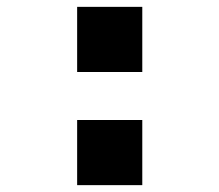

<svg xmlns="http://www.w3.org/2000/svg" viewBox="-20 -540 640 560"><path d="M205 -330V-520H395V-330ZM205 0V-190H395V0Z"/></svg>

Font: Iosevka SS04 Heavy Extended
Style: Regular
Weight: 900
Width: 7
Monospace: yes
Designer: Belleve Invis
Foundry: Belleve Invis
Version: Version 19.0.0; ttfautohint (v1.8.4)